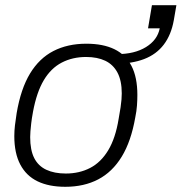

<svg xmlns="http://www.w3.org/2000/svg" viewBox="-20 -706 698 738"><path d="M231 12Q168 12 124.5 -9Q81 -30 58 -73.5Q35 -117 35 -183Q35 -203 37.5 -224.5Q40 -246 44 -271Q60 -365 95.5 -423.5Q131 -482 185.5 -510Q240 -538 312 -538Q376 -538 419.5 -517Q463 -496 485.5 -452.5Q508 -409 508 -341Q508 -322 506.5 -300.5Q505 -279 500 -255Q484 -163 448 -104Q412 -45 357.5 -16.5Q303 12 231 12ZM233 -39Q285 -39 326.5 -60.5Q368 -82 396 -128.5Q424 -175 436 -249Q441 -276 443.5 -293.5Q446 -311 447 -323.5Q448 -336 448 -347Q448 -396 431.5 -427Q415 -458 384.5 -472.5Q354 -487 311 -487Q259 -487 217.5 -465.5Q176 -444 148.5 -398Q121 -352 107 -277Q102 -250 100 -232Q98 -214 97 -201.5Q96 -189 96 -179Q96 -129 111.5 -98.5Q127 -68 158 -53.5Q189 -39 233 -39ZM423 -461 430 -498Q497 -498 541 -525Q585 -552 594 -597H549L564 -686H658L648 -628Q638 -572 609.5 -534.5Q581 -497 534 -479Q487 -461 423 -461Z"/></svg>

Font: Archivo SemiBold ExtraLight
Style: Italic
Weight: 250
Italic angle: -10°
Version: Version 2.001